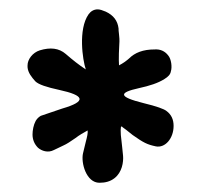

<svg xmlns="http://www.w3.org/2000/svg" viewBox="-20 -734 432 412"><path d="M336.9 -496.1C332 -500 316.4 -505.9 288.1 -512.7C233.4 -526.4 234.4 -535.2 278.3 -544.9C300.8 -549.8 319.3 -555.7 333 -564.5C340.8 -569.3 345.7 -574.2 346.7 -581.1C349.6 -589.8 347.7 -607.4 340.8 -615.2C334 -624 324.2 -628.9 311.5 -627.9C287.1 -627.9 269.5 -621.1 256.8 -608.4C250 -602.5 243.2 -597.7 235.4 -593.8C234.4 -605.5 235.4 -633.8 236.3 -645.5C236.3 -648.4 236.3 -653.3 235.4 -660.2C234.4 -667 234.4 -670.9 234.4 -672.9C232.4 -689.5 223.6 -701.2 207 -709C200.2 -711.9 194.3 -713.9 189.5 -713.9C181.6 -713.9 174.8 -710 169.9 -703.1C147.5 -670.9 157.2 -605.5 164.1 -585C149.4 -594.7 135.7 -605.5 121.1 -618.2C106.4 -630.9 87.9 -632.8 65.4 -626C49.8 -621.1 39.1 -606.4 39.1 -593.8V-589.8C40 -578.1 47.9 -568.4 55.7 -559.6C62.5 -552.7 80.1 -546.9 107.4 -541C161.1 -529.3 167 -516.6 113.3 -501L67.4 -485.4C62.5 -482.4 59.6 -479.5 56.6 -474.6C51.8 -465.8 49.8 -454.1 49.8 -445.3C49.8 -434.6 53.7 -424.8 61.5 -417C69.3 -410.2 83 -405.3 95.7 -412.1C102.5 -415 109.4 -418.9 116.2 -421.9C123 -424.8 131.8 -430.7 141.6 -437.5C150.4 -444.3 159.2 -449.2 168 -454.1C168.9 -449.2 167 -440.4 164.1 -429.7L158.2 -405.3C153.3 -384.8 165 -341.8 193.4 -341.8C206.1 -341.8 216.8 -344.7 225.6 -351.6C242.2 -364.3 245.1 -386.7 244.1 -399.4C243.2 -405.3 243.2 -411.1 242.2 -418L239.3 -444.3C238.3 -460.9 239.3 -465.8 243.2 -460.9C246.1 -459 253.9 -453.1 264.6 -444.3C288.1 -427.7 295.9 -423.8 314.5 -419.9C334 -416 352.5 -436.5 352.5 -463.9C352.5 -477.5 347.7 -488.3 336.9 -496.1Z"/></svg>

Font: Day Care
Style: Regular
Weight: 400
Designer: Noponies
Version: Version 1.000;PS 001.000;hotconv 1.0.88;makeotf.lib2.5.64775